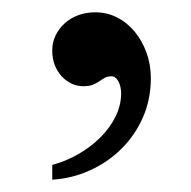

<svg xmlns="http://www.w3.org/2000/svg" viewBox="-20 -124 310 312"><path d="M64.9 144Q88.4 137.7 108.6 125.7Q128.9 113.8 144 98.4Q159.2 83 168 64.9Q176.8 46.9 176.8 27.8Q176.8 16.6 172.4 8.3Q168 0 161.1 0Q154.8 0 150.4 2.4Q146 4.9 141.4 8.1Q136.7 11.2 130.9 13.7Q125 16.1 115.2 16.1Q105 16.1 95.9 11.7Q86.9 7.3 79.8 -0.5Q72.8 -8.3 68.8 -18.8Q64.9 -29.3 64.9 -42Q64.9 -55.2 70.3 -66.4Q75.7 -77.6 85.2 -86.2Q94.7 -94.7 107.4 -99.4Q120.1 -104 134.8 -104Q153.8 -104 170.2 -95.7Q186.5 -87.4 198.7 -72.8Q210.9 -58.1 218 -38.6Q225.1 -19 225.1 2.9Q225.1 37.6 212.2 66.9Q199.2 96.2 177.2 117.9Q155.3 139.6 126.2 152.8Q97.2 166 64.9 168Z"/></svg>

Font: Warasṭra
Style: Regular
Weight: 400
Designer: R.S. Wihananto
Foundry: R.S. Wihananto
Version: Version 2.0.1